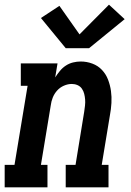

<svg xmlns="http://www.w3.org/2000/svg" viewBox="-39 -801 559 821"><path d="M-19 0V-96H23L79 -434H50V-530H207L197 -470Q206 -484 217 -497.5Q228 -511 242.5 -520.5Q257 -530 273.5 -534Q290 -538 306 -538Q332 -538 356 -529Q380 -520 397 -502Q414 -484 423 -460.5Q432 -437 435.5 -412Q439 -387 437.5 -360.5Q436 -334 431 -308L396 -96H425V0H242V-96H284L321 -323Q323 -336 324.5 -349.5Q326 -363 325 -375.5Q324 -388 321 -400Q318 -412 311 -422Q304 -432 292.5 -437Q281 -442 268 -442Q251 -442 234 -434.5Q217 -427 205 -413.5Q193 -400 186.5 -383.5Q180 -367 178 -350L136 -96H164V0ZM242 -595 136 -724 215 -776 301 -654 427 -781 494 -719 342 -595Z"/></svg>

Font: Iosevka Slab Oblique
Style: Bold
Weight: 700
Italic angle: -9°
Monospace: yes
Designer: Belleve Invis
Foundry: Belleve Invis
Version: Version 11.1.1; ttfautohint (v1.8.3)